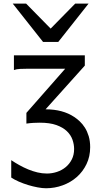

<svg xmlns="http://www.w3.org/2000/svg" viewBox="-20 -801 540 1051"><path d="M444.3 -498V-441.9L229.5 -202.6Q276.9 -202.6 315.9 -192.1Q355 -181.6 385.7 -161.1Q400.9 -151.4 416.5 -136.7Q432.1 -122.1 444.8 -102.1Q457.5 -82 465.6 -55.4Q473.6 -28.8 473.6 4.9Q473.6 55.7 453.6 97.2Q433.6 138.7 400.4 168Q367.2 197.3 323.2 213.4Q279.3 229.5 231.9 229.5Q211.9 229.5 185.8 224.6Q159.7 219.7 133.3 211.7Q106.9 203.6 82.5 192.9Q58.1 182.1 41.5 170.9V75.7Q62.5 89.8 86.2 103Q109.9 116.2 134.8 126.5Q159.7 136.7 185.3 142.8Q210.9 148.9 236.8 148.9Q264.6 148.9 291.5 140.1Q318.4 131.3 339.4 114Q360.4 96.7 373 71.8Q385.7 46.9 385.7 14.6Q385.7 -10.7 376.7 -36.4Q367.7 -62 346.2 -82.8Q324.7 -103.5 288.6 -116.5Q252.4 -129.4 197.8 -129.4Q181.2 -129.4 163.1 -128.4Q145 -127.4 124.5 -124.5V-183.1L336.9 -424.8H131.8Q109.9 -424.8 89.8 -423.8Q69.8 -422.9 56.2 -417.5V-498ZM123 -781.2 257.3 -644.5 391.6 -781.2H464.8L298.8 -571.3H215.8L49.8 -781.2Z"/></svg>

Font: Andika FrenchTight
Style: Regular
Weight: 400
Designer: Victor Gaultney, Annie Olsen, Julie Remington, Don Collingsworth, Eric Hays, Becca Hirsbrunner
Foundry: SIL International
Version: Version 5.000 ; Dig1 Dig4Opn Dig7 LnSpcTght